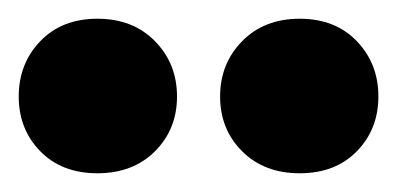

<svg xmlns="http://www.w3.org/2000/svg" viewBox="-26 -733 424 205"><path d="M78 -548Q40 -548 17 -571.5Q-6 -595 -6 -630Q-6 -665 17 -689Q40 -713 78 -713Q116 -713 139.5 -689Q163 -665 163 -630Q163 -595 139.5 -571.5Q116 -548 78 -548ZM294 -548Q256 -548 232.5 -571.5Q209 -595 209 -630Q209 -665 232.5 -689Q256 -713 294 -713Q332 -713 355 -689Q378 -665 378 -630Q378 -595 355 -571.5Q332 -548 294 -548Z"/></svg>

Font: Baloo 2 Latin ExtraBold
Style: Regular
Weight: 400
Designer: Sarang Kulkarni and Ek Type
Foundry: Ek Type
Version: Version 1.001